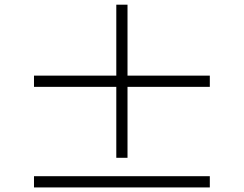

<svg xmlns="http://www.w3.org/2000/svg" viewBox="-20 -808 1040 819"><path d="M523.9 -134.9H476.1V-437.5H125V-485.4H476.1V-788H523.9V-485.4H875V-437.5H523.9ZM125 -56.4H875V-8.5H125Z"/></svg>

Font: Noto Serif SC
Style: Regular
Weight: 200
Designer: Ryoko NISHIZUKA 西塚涼子 (kana & ideographs); Frank Grießhammer (Latin, Greek & Cyrillic); Wenlong ZHANG 张文龙 (bopomofo); San
Foundry: Adobe
Version: Version 2.001;hotconv 1.1.0;makeotfexe 2.6.0